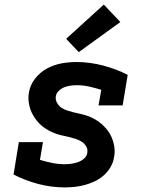

<svg xmlns="http://www.w3.org/2000/svg" viewBox="-20 -808 640 836"><path d="M263 8Q203 8 146.5 -7Q90 -22 39 -48L62 -189H167L154 -112Q180 -104 207 -98.5Q234 -93 262 -93Q276 -93 290.5 -95Q305 -97 319.5 -102Q334 -107 346 -117.5Q358 -128 360 -142Q363 -158 355 -171Q347 -184 335 -191.5Q323 -199 309 -203.5Q295 -208 280.5 -211.5Q266 -215 251.5 -218Q237 -221 223 -226Q209 -231 196.5 -237.5Q184 -244 172 -252.5Q160 -261 150.5 -271Q141 -281 132.5 -293Q124 -305 118 -318Q112 -331 108.5 -345Q105 -359 104 -374.5Q103 -390 106 -405Q111 -438 133 -466Q155 -494 185 -510Q215 -526 247.5 -532Q280 -538 313 -538Q343 -538 372 -534Q401 -530 429.5 -522.5Q458 -515 484.5 -505Q511 -495 536 -482L514 -349H409L421 -417Q395 -425 368.5 -431Q342 -437 314 -437Q300 -437 286.5 -435Q273 -433 260 -428Q247 -423 236 -412.5Q225 -402 223 -388Q221 -373 228.5 -360Q236 -347 247.5 -339Q259 -331 273.5 -326.5Q288 -322 302 -318.5Q316 -315 330.5 -312Q345 -309 359 -304Q373 -299 386 -292.5Q399 -286 410.5 -277.5Q422 -269 432 -259Q442 -249 450.5 -237.5Q459 -226 465 -212.5Q471 -199 474.5 -185.5Q478 -172 479 -156.5Q480 -141 477 -126Q474 -103 462.5 -82.5Q451 -62 433.5 -46Q416 -30 394.5 -19.5Q373 -9 351 -3Q329 3 307 5.5Q285 8 263 8ZM323 -581 268 -639 432 -788 504 -712Z"/></svg>

Font: Iosevka Slab Extended
Style: Bold Italic
Weight: 700
Width: 7
Italic angle: -9°
Monospace: yes
Designer: Belleve Invis
Foundry: Belleve Invis
Version: Version 11.1.0; ttfautohint (v1.8.3)